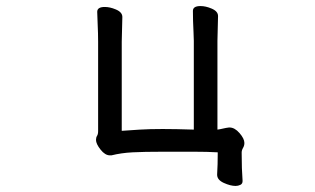

<svg xmlns="http://www.w3.org/2000/svg" viewBox="-20 -502 1040 634"><path d="M778 2Q778 57 781 95V96Q781 105 773.5 108.5Q766 112 758 112Q741 112 719 102Q697 92 697 75V74Q699 42 699 1Q665 -1 620 -1H519Q455 -1 417.5 1Q380 3 348 11H347H343Q327 11 312 -8Q297 -27 297 -40Q297 -48 300.5 -53.5Q304 -59 304 -69V-364Q304 -391 302.5 -422Q301 -453 301 -463Q301 -479 326 -479Q343 -479 362 -471Q384 -462 384 -446L382 -364V-70Q409 -72 441.5 -74Q474 -76 517 -76Q560 -76 620 -74V-367Q620 -377 619 -396Q617 -434 617 -466Q617 -482 642 -482Q659 -482 678 -474Q700 -465 700 -449L698 -367V-74Q706 -75 716.5 -77.5Q727 -80 736 -81H738Q755 -81 771 -62.5Q787 -44 787 -30Q787 -21 782.5 -13.5Q778 -6 778 2Z"/></svg>

Font: Moon Stars Kai HW
Style: Bold
Weight: 700
Designer: GuiWonder
Version: Version 1.101